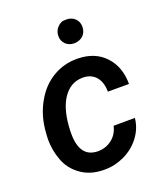

<svg xmlns="http://www.w3.org/2000/svg" viewBox="-137 -825 788 926"><g transform="rotate(-20 256.5 -362.0)"><path d="M250 -670.9C250 -653.8 255.9 -640.1 267.6 -628.9C279.8 -618.2 293.9 -612.8 310.1 -612.8C311 -612.8 312 -612.8 313 -612.8C348.6 -614.3 374.5 -637.7 374.5 -674.8C374.5 -692.4 368.7 -706.5 356.9 -717.8C345.2 -728.5 331.1 -733.9 314.5 -733.9C313.5 -733.9 308.1 -733.9 298.8 -733.4C289.6 -732.9 278.8 -727.1 267.6 -715.8C255.9 -704.1 250 -689 250 -670.9ZM238.3 -84.5C177.7 -85.9 147.5 -127 147.5 -208.5C147.5 -211.9 147.5 -214.8 147.5 -217.8C149.4 -290 163.1 -345.7 189 -384.8C214.4 -423.8 249 -443.4 292 -443.4C293.5 -443.4 294.9 -443.4 296.4 -443.4C352.5 -440.9 382.8 -398.9 382.8 -338.4H491.2C491.2 -397 474.1 -444.8 439.9 -481.4C405.8 -518.1 359.9 -536.6 302.7 -538.1C300.3 -538.1 297.9 -538.1 294.9 -538.1C251 -538.1 210.4 -527.3 173.3 -505.4C135.7 -483.4 105 -452.1 81.1 -410.6C56.6 -369.1 41.5 -322.8 36.1 -271.5L34.7 -254.4C33.7 -242.2 32.7 -230 32.7 -218.3C32.7 -182.6 39.1 -147.5 52.2 -112.3C64.9 -77.1 87.4 -48.3 119.1 -25.4C150.9 -2.4 189.5 9.3 234.9 9.8C236.8 9.8 239.3 9.8 241.2 9.8C275.9 9.8 309.6 2 342.3 -13.2C375 -28.8 402.3 -50.8 424.3 -79.6C445.8 -108.4 458.5 -140.1 461.9 -174.8L352.5 -174.3C346.7 -147.5 333.5 -125.5 312.5 -108.9C291.5 -92.8 267.6 -84.5 241.2 -84.5C240.2 -84.5 239.3 -84.5 238.3 -84.5Z"/></g></svg>

Font: Roboto Medium
Style: Italic
Weight: 500
Italic angle: -12°
Designer: Google
Version: Version 2.137; 2017